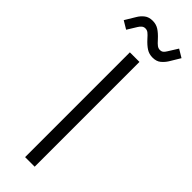

<svg xmlns="http://www.w3.org/2000/svg" viewBox="-335 -894 907 907"><g transform="rotate(45 118.0 -441.0)"><path d="M150 0H86V-700H150ZM27 -810 -2 -763 -42 -787 -10 -840Q0 -857 16 -869.5Q32 -882 57 -882Q80 -882 98 -870.5Q116 -859 136 -837Q150 -821 159 -814.5Q168 -808 178 -808Q189 -808 195.5 -813.5Q202 -819 208 -829L238 -877L278 -853L246 -800Q236 -784 220.5 -771Q205 -758 179 -758Q156 -758 138 -769.5Q120 -781 100 -803Q86 -819 77.5 -825.5Q69 -832 58 -832Q48 -832 40.5 -826Q33 -820 27 -810Z"/></g></svg>

Font: Space Grotesk Variable Light
Style: Regular
Weight: 300
Designer: Florian Karsten
Foundry: Florian Karsten
Version: Version 2.000